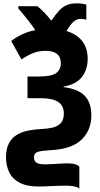

<svg xmlns="http://www.w3.org/2000/svg" viewBox="-20 -896 603 1152"><path d="M456 236Q438 218 373 218Q336 218 289.5 220.5Q243 223 211 223Q140 223 97 200Q54 177 35 137Q16 97 16 48Q16 -5 34.5 -38Q53 -71 83.5 -88.5Q114 -106 152 -113Q190 -120 229 -122Q263 -123 294 -130Q325 -137 344 -156.5Q363 -176 363 -215Q363 -262 329 -284.5Q295 -307 222 -307H145V-437H215Q290 -437 317.5 -458Q345 -479 345 -516Q345 -591 254 -591Q211 -591 175 -576Q139 -561 109 -539L47 -650Q77 -673 113 -690Q149 -707 192 -715Q178 -736 159 -760.5Q140 -785 121.5 -808Q103 -831 90 -845V-859H204Q223 -844 244.5 -822Q266 -800 288 -772Q313 -809 334.5 -832Q356 -855 380.5 -865.5Q405 -876 439 -876Q460 -876 475 -873.5Q490 -871 498 -868V-777Q485 -783 464 -783Q441 -783 421.5 -766Q402 -749 379 -710Q506 -670 506 -543Q506 -478 471 -433.5Q436 -389 362 -377V-373Q447 -363 487.5 -322Q528 -281 528 -204Q528 -114 468.5 -57.5Q409 -1 284 5Q230 8 207 15Q184 22 184 48Q184 72 200 81Q216 90 250 90Q271 90 296 88.5Q321 87 344.5 85.5Q368 84 382 84Q441 84 456 105Z"/></svg>

Font: Noto Sans Mono SemiCondensed Black
Style: Regular
Weight: 900
Width: 4
Designer: Monotype Design Team
Foundry: Monotype Imaging Inc.
Version: Version 2.014; ttfautohint (v1.8.4.7-5d5b)